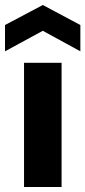

<svg xmlns="http://www.w3.org/2000/svg" viewBox="-32 -747 341 767"><path d="M64 0V-496H214V0ZM-12 -542V-647L139 -727L289 -647V-542L139 -624Z"/></svg>

Font: DM Sans 24pt Black
Style: Regular
Weight: 900
Designer: Colophon Foundry, Jonny Pinhorn
Foundry: Colophon Foundry
Version: Version 4.004;gftools[0.9.30]